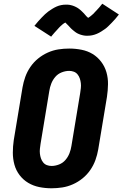

<svg xmlns="http://www.w3.org/2000/svg" viewBox="-20 -1004 659 1032"><path d="M257 8Q223 8 191 1.5Q159 -5 132 -21Q105 -37 85.5 -62.5Q66 -88 57.5 -119Q49 -150 49 -183.5Q49 -217 54 -251L101 -534Q106 -563 116 -591Q126 -619 143.5 -644.5Q161 -670 185 -689.5Q209 -709 237 -721.5Q265 -734 294 -738.5Q323 -743 352 -743Q386 -743 418.5 -736.5Q451 -730 477.5 -714Q504 -698 523.5 -672.5Q543 -647 552 -616Q561 -585 560.5 -551.5Q560 -518 555 -484L508 -201Q503 -172 493 -144Q483 -116 465.5 -90.5Q448 -65 424 -45.5Q400 -26 372 -13.5Q344 -1 315 3.5Q286 8 257 8ZM257 -112Q277 -112 297.5 -120Q318 -128 332 -144.5Q346 -161 353.5 -180.5Q361 -200 364 -220L411 -504Q413 -517 414.5 -530.5Q416 -544 414.5 -557Q413 -570 409 -582Q405 -594 397 -604Q389 -614 377 -618.5Q365 -623 352 -623Q332 -623 311.5 -615Q291 -607 277 -590.5Q263 -574 255.5 -554.5Q248 -535 245 -515L198 -231Q196 -218 194.5 -204.5Q193 -191 194.5 -178Q196 -165 200 -153Q204 -141 212 -131Q220 -121 232 -116.5Q244 -112 257 -112ZM255 -807 165 -865Q175 -878 185 -889Q195 -900 204 -909.5Q213 -919 222 -927.5Q231 -936 240 -942.5Q249 -949 261 -956.5Q273 -964 284.5 -969Q296 -974 308.5 -976.5Q321 -979 333 -979Q338 -979 343 -979Q348 -979 353 -978Q358 -977 362.5 -976Q367 -975 371.5 -973.5Q376 -972 380.5 -970Q385 -968 389 -966Q393 -964 397 -961.5Q401 -959 405 -956Q409 -953 413 -949.5Q417 -946 420 -943Q423 -940 426 -937Q429 -934 431.5 -931.5Q434 -929 437.5 -924.5Q441 -920 444.5 -916.5Q448 -913 451 -910.5Q454 -908 454 -906Q454 -905 453 -905H450Q450 -906 453.5 -908Q457 -910 460 -912Q463 -914 466 -916.5Q469 -919 471 -920.5Q473 -922 475 -924Q477 -926 479 -927.5Q481 -929 483 -931Q485 -933 487 -935.5Q489 -938 491.5 -940.5Q494 -943 496.5 -945.5Q499 -948 501.5 -951Q504 -954 507 -957Q510 -960 512.5 -963Q515 -966 518 -969.5Q521 -973 523.5 -976.5Q526 -980 530 -984L619 -926Q609 -913 599.5 -902Q590 -891 580.5 -881.5Q571 -872 562.5 -863.5Q554 -855 545 -848.5Q536 -842 524 -834.5Q512 -827 500 -822Q488 -817 476 -814.5Q464 -812 452 -812Q447 -812 442 -812Q437 -812 432 -813Q427 -814 422.5 -815Q418 -816 413.5 -817.5Q409 -819 404 -821Q399 -823 395.5 -825Q392 -827 388 -829.5Q384 -832 380 -835.5Q376 -839 372 -842Q368 -845 365 -848Q362 -851 359 -854Q356 -857 353.5 -860Q351 -863 347 -867Q343 -871 339.5 -874.5Q336 -878 333 -881Q330 -884 331 -885Q331 -886 332 -886H335Q335 -885 331.5 -883Q328 -881 324.5 -879Q321 -877 318 -874.5Q315 -872 313.5 -870.5Q312 -869 309.5 -867Q307 -865 305.5 -863.5Q304 -862 302 -860Q300 -858 297.5 -855.5Q295 -853 293 -850.5Q291 -848 288.5 -845.5Q286 -843 283.5 -840Q281 -837 278 -834Q275 -831 272.5 -828Q270 -825 267 -821.5Q264 -818 261 -814.5Q258 -811 255 -807Z"/></svg>

Font: Iosevka Heavy Extended Oblique
Style: Regular
Weight: 900
Width: 7
Italic angle: -9°
Monospace: yes
Designer: Belleve Invis
Foundry: Belleve Invis
Version: Version 32.5.0; ttfautohint (v1.8.4)